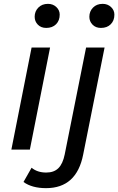

<svg xmlns="http://www.w3.org/2000/svg" viewBox="-20 -777 614 997"><path d="M39 0 144 -530H240L135 0ZM220 -632Q193 -632 176.5 -649Q160 -666 160 -690Q160 -718 179 -737.5Q198 -757 229 -757Q255 -757 272.5 -740.5Q290 -724 290 -701Q290 -670 271 -651Q252 -632 220 -632ZM219 200Q183 200 153.5 192Q124 184 102 168L144 94Q174 119 220 119Q260 119 283 96.5Q306 74 316 25L427 -530H523L412 25Q378 200 219 200ZM504 -632Q477 -632 460.5 -649Q444 -666 444 -690Q444 -718 463 -737.5Q482 -757 513 -757Q539 -757 556.5 -740.5Q574 -724 574 -701Q574 -670 555 -651Q536 -632 504 -632Z"/></svg>

Font: MOST Montserrat Medium
Style: Italic
Weight: 500
Italic angle: -11.3°
Designer: Julieta Ulanovsky
Foundry: Julieta Ulanovsky
Version: Version 8.000;March 11, 2024;FontCreator 15.0.0.2926 64-bit